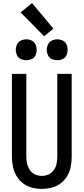

<svg xmlns="http://www.w3.org/2000/svg" viewBox="-20 -1212 540 1240"><path d="M150 -823Q168 -823 185 -830.5Q202 -838 209.5 -855Q217 -872 217 -890Q217 -908 209.5 -925Q202 -942 185 -950Q168 -958 150 -958Q132 -958 115 -950Q98 -942 90 -925Q82 -908 82 -890Q82 -872 90 -855Q98 -838 115 -830.5Q132 -823 150 -823ZM350 -823Q368 -823 385 -830.5Q402 -838 409.5 -855Q417 -872 417 -890Q417 -908 409.5 -925Q402 -942 385 -950Q368 -958 350 -958Q332 -958 315 -950Q298 -942 290 -925Q282 -908 282 -890Q282 -872 290 -855Q298 -838 315 -830.5Q332 -823 350 -823ZM250 8Q282 8 314 0Q346 -8 372 -28Q398 -48 414.5 -76Q431 -104 437 -136Q443 -168 443 -200V-735H350V-200Q350 -178 345.5 -155.5Q341 -133 328 -114Q315 -95 294 -85.5Q273 -76 250 -76Q228 -76 206.5 -85.5Q185 -95 172.5 -114Q160 -133 155 -155.5Q150 -178 150 -200V-735H57V-200Q57 -168 63.5 -136Q70 -104 86.5 -76Q103 -48 129 -28Q155 -8 186.5 0Q218 8 250 8ZM265 -978 325 -1027 187 -1192 113 -1132Z"/></svg>

Font: Iosevka SS08 Medium
Style: Regular
Weight: 500
Monospace: yes
Designer: Belleve Invis
Foundry: Belleve Invis
Version: Version 3.4.3; ttfautohint (v1.8.3)